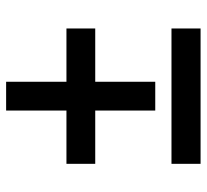

<svg xmlns="http://www.w3.org/2000/svg" viewBox="-44 -636 675 627"><g transform="rotate(-90 293.5 -322.5)"><path d="M246 -153V-349H72V-443H246V-640H340V-443H514V-349H340V-153ZM72 -5V-100H514V-5Z"/></g></svg>

Font: Archivo SemiCondensed SemiBold
Style: Regular
Weight: 600
Width: 4
Designer: Hector Gatti
Foundry: Omnibus-Type
Version: Version 2.001; ttfautohint (v1.8.3)